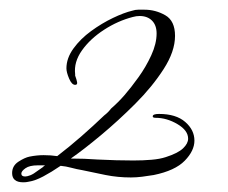

<svg xmlns="http://www.w3.org/2000/svg" viewBox="-20 -762 470 396"><path d="M28 -386Q5 -386 5 -405Q5 -420 18 -428.5Q31 -437 41 -439Q56 -442 70 -442Q78 -442 84.5 -441.5Q91 -441 98 -440Q124 -460 148 -481Q172 -502 195 -524Q203 -530 209 -538Q224 -551 237 -566Q250 -581 265.5 -602.5Q281 -624 292 -648Q303 -672 303 -693Q303 -710 293.5 -719.5Q284 -729 268 -729Q264 -729 261 -728.5Q258 -728 254 -727Q223 -719 194.5 -700.5Q166 -682 149 -658Q132 -634 135 -609V-606Q138 -598 139 -592.5Q140 -587 135 -587Q128 -587 122.5 -600Q117 -613 117 -621Q117 -642 131.5 -662Q146 -682 168 -698Q190 -714 213 -725Q236 -736 253 -740Q259 -742 265 -742Q271 -742 278 -742Q301 -742 321 -730.5Q341 -719 341 -688Q341 -656 317.5 -619.5Q294 -583 259 -548Q224 -513 188 -483Q152 -453 126 -435Q140 -435 154 -434.5Q168 -434 181 -433Q201 -432 219.5 -431.5Q238 -431 255 -431Q275 -431 292.5 -432.5Q310 -434 322 -438Q347 -446 357.5 -456Q368 -466 368 -476Q368 -493 346 -506Q324 -519 301 -519Q295 -519 295 -522Q295 -527 308 -527Q343 -527 362 -510.5Q381 -494 381 -472Q381 -451 361 -430.5Q341 -410 297 -401Q285 -399 273 -397.5Q261 -396 250 -396Q223 -396 198 -401Q173 -406 150 -411Q138 -413 127 -416Q116 -419 105 -420Q86 -407 69 -398Q52 -389 38 -387Q34 -386 28 -386ZM32 -398Q36 -398 42.5 -400.5Q49 -403 58 -410L68 -417Q71 -420 73 -421H58Q41 -421 32.5 -415Q24 -409 24 -404Q24 -398 32 -398Z"/></svg>

Font: Inspiration
Style: Regular
Weight: 400
Designer: Robert E. Leuschke
Foundry: Robert E. Leuschke
Version: Version 2.010; ttfautohint (v1.8.3)